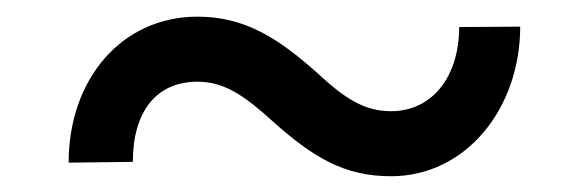

<svg xmlns="http://www.w3.org/2000/svg" viewBox="-20 -412 720 235"><path d="M542 -378.9C542 -318.4 509.3 -275.9 458.5 -275.9C426.3 -275.9 402.3 -291 367.2 -323.7C318.8 -366.7 278.3 -391.6 221.7 -391.6C128.4 -391.6 64 -314.5 64 -212.9L142.6 -213.9C142.6 -274.9 170.9 -312 221.7 -312C254.4 -312 279.3 -294.9 313 -264.2C363.3 -219.2 401.4 -196.3 458.5 -196.3C550.8 -196.3 616.7 -279.8 616.7 -379.4Z"/></svg>

Font: Nahid
Style: Regular
Weight: 400
Foundry: DejaVu fonts team - Redesigned by Saber Rastikerdar
Version: Version 0.3.0